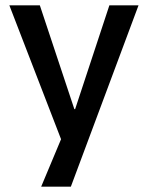

<svg xmlns="http://www.w3.org/2000/svg" viewBox="-20 -518 555 718"><path d="M134 180 227 -42V51L15 -498H129L258 -110H261L389 -498H498L245 180Z"/></svg>

Font: Nunito Sans 7pt SemiCondensed SemiBold
Style: Regular
Weight: 600
Width: 4
Designer: Vernon Adams
Foundry: Vernon Adams
Version: Version 3.101;gftools[0.9.27]